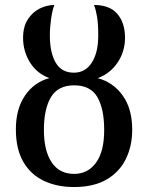

<svg xmlns="http://www.w3.org/2000/svg" viewBox="-20 -744 598 774"><path d="M278 10Q210 10 157 -15Q104 -40 74 -91.5Q44 -143 44 -223Q44 -305 81 -359Q118 -413 179 -429Q128 -448 100.5 -493Q73 -538 73 -591Q73 -637 92.5 -666.5Q112 -696 141 -710Q170 -724 199 -724Q191 -703 186 -668Q181 -633 181 -601Q181 -532 204.5 -491.5Q228 -451 278 -451Q324 -451 350 -491.5Q376 -532 376 -600Q376 -647 371.5 -675Q367 -703 359 -724Q422 -724 453 -688Q484 -652 484 -592Q484 -537 454.5 -492.5Q425 -448 374 -429Q437 -412 475 -358.5Q513 -305 513 -221Q513 -156 487.5 -103.5Q462 -51 410 -20.5Q358 10 278 10ZM279 -43Q334 -43 367 -88Q400 -133 400 -220Q400 -305 372.5 -352.5Q345 -400 279 -400Q214 -400 185.5 -352.5Q157 -305 157 -220Q157 -137 188 -90Q219 -43 279 -43Z"/></svg>

Font: Noto Serif ExtraCondensed Medium
Style: Regular
Weight: 500
Width: 2
Designer: Monotype Design Team
Foundry: Monotype Imaging Inc.
Version: Version 2.015